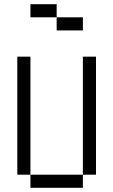

<svg xmlns="http://www.w3.org/2000/svg" viewBox="-20 -895 540 915"><path d="M375 -750V-812.5H250V-750ZM125 -62.5V0H375V-62.5ZM125 -62.5V-625H62.5V-62.5ZM375 -62.5H437.5V-625H375ZM250 -812.5V-875H125V-812.5Z"/></svg>

Font: Unifont
Style: Regular
Weight: 500
Version: Version 13.0.05